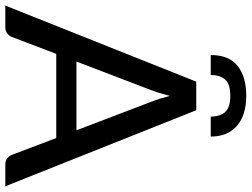

<svg xmlns="http://www.w3.org/2000/svg" viewBox="-132 -814 946 722"><g transform="rotate(90 341.0 -453.0)"><path d="M680.5 0H598.5Q584.5 0 575.5 -7Q566.5 -14 562.5 -24.5L499 -191.5H182.5L119 -24.5Q115.5 -15 106 -7.5Q96.5 0 83 0H1L287 -718H394.5ZM470 -267.5 363.5 -546.5Q352 -575 340.5 -618.5Q329.5 -575 318 -546L211.5 -267.5ZM493.5 -772.5H418.5Q418.5 -807.5 401.2 -826.8Q384 -846 340.5 -846Q296.5 -846 279.2 -826.8Q262 -807.5 262 -772.5H187Q187 -841 227.8 -873.5Q268.5 -906 340.5 -906Q412.5 -906 453 -871.2Q493.5 -836.5 493.5 -772.5Z"/></g></svg>

Font: Verano Sans Medium
Style: Regular
Weight: 500
Designer: Lukasz Dziedzic with Adam Twardoch and Botio Nikoltchev
Foundry: tyPoland Lukasz Dziedzic
Version: Version 3.001;December 28, 2019;FontCreator 12.0.0.2547 64-b